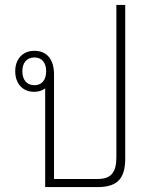

<svg xmlns="http://www.w3.org/2000/svg" viewBox="-20 -762 615 782"><path d="M490 -742H454V-122C454 -59 432 -33 377 -33H200V-459C200 -519 172 -555 120 -555C71 -555 42 -520 42 -472C42 -423 71 -388 119 -388C137 -388 152 -393 164 -402V0H378C463 0 490 -40 490 -117ZM120 -415C89 -415 71 -437 71 -472C71 -506 89 -528 120 -528C151 -528 168 -506 168 -472C168 -437 151 -415 120 -415Z"/></svg>

Font: Noto Sans Thai Looped SemiCondensed ExtraLight
Style: Regular
Weight: 200
Width: 4
Designer: Sasikarn Vongin, Ben Mitchell
Foundry: The Fontpad Ltd
Version: Version 1.001